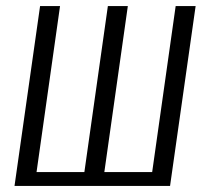

<svg xmlns="http://www.w3.org/2000/svg" viewBox="-20 -611 678 631"><path d="M27.7 0 111.7 -591H177.3L100.1 -45.5H257.3L334.5 -591H400.1L322.9 -45.5H480.1L557.3 -591H622.9L538.9 0Z"/></svg>

Font: Alumni Sans Thin
Style: Italic
Weight: 100
Italic angle: -8°
Designer: Robert E. Leuschke
Foundry: Robert E. Leuschke
Version: Version 1.016